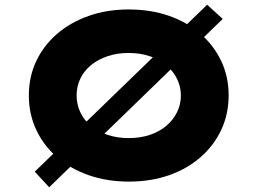

<svg xmlns="http://www.w3.org/2000/svg" viewBox="-20 -758 1093 812"><path d="M188 34 127 -32 856 -738 922 -678ZM525 10Q432 10 354 -17.5Q276 -45 220 -94Q164 -143 133 -209.5Q102 -276 102 -354Q102 -433 133 -499Q164 -565 220.5 -614Q277 -663 354.5 -690.5Q432 -718 524 -718Q618 -718 695 -691Q772 -664 828.5 -614.5Q885 -565 916 -499Q947 -433 947 -355Q947 -276 916 -209.5Q885 -143 828.5 -93.5Q772 -44 695 -17Q618 10 525 10ZM524 -174Q573 -174 613.5 -187.5Q654 -201 683 -225.5Q712 -250 728.5 -283Q745 -316 745 -354Q745 -392 728.5 -425Q712 -458 683 -482.5Q654 -507 613 -520.5Q572 -534 524 -534Q476 -534 435.5 -520.5Q395 -507 365.5 -483Q336 -459 320 -426Q304 -393 304 -354Q304 -316 320 -282.5Q336 -249 365.5 -225Q395 -201 435.5 -187.5Q476 -174 524 -174Z"/></svg>

Font: Lexend Mega ExtraBold
Style: Regular
Weight: 800
Designer: Bonnie Shaver-Troup, Thomas Jockin
Foundry: Lexend
Version: Version 1.007